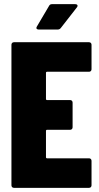

<svg xmlns="http://www.w3.org/2000/svg" viewBox="-20 -903 475 923"><path d="M342 -883H230C224 -883 219 -881 216 -875L157 -775C152 -766 157 -761 166 -761H257C263 -761 268 -763 272 -768L350 -868C356 -876 352 -883 342 -883ZM420 -570V-688C420 -695 415 -700 408 -700H47C40 -700 35 -695 35 -688V-12C35 -5 40 0 47 0H408C415 0 420 -5 420 -12V-130C420 -137 415 -142 408 -142H206C203 -142 201 -144 201 -147V-274C201 -277 203 -279 206 -279H317C324 -279 329 -284 329 -291V-410C329 -417 324 -422 317 -422H206C203 -422 201 -424 201 -427V-553C201 -556 203 -558 206 -558H408C415 -558 420 -563 420 -570Z"/></svg>

Font: Barlow Condensed ExtraBold
Style: Regular
Weight: 800
Width: 3
Designer: Jeremy Tribby
Foundry: Tribby Type
Version: Version 1.422;hotconv 1.0.109;makeotfexe 2.5.65596